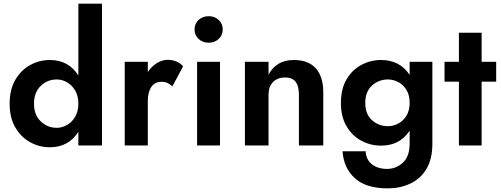

<svg xmlns="http://www.w3.org/2000/svg" viewBox="-20 -800 2754 1056"><path d="M33 -230Q33 -307 64 -360.5Q95 -414 145.5 -442Q196 -470 254 -470Q357 -470 411 -385V-780H541V0H411V-75Q357 10 254 10Q196 10 145.5 -18Q95 -46 64 -99.5Q33 -153 33 -230ZM167 -230Q167 -168 204 -132.5Q241 -97 292 -97Q321 -97 348.5 -112.5Q376 -128 393.5 -158Q411 -188 411 -230Q411 -272 393.5 -302Q376 -332 348.5 -347.5Q321 -363 292 -363Q241 -363 204 -327.5Q167 -292 167 -230Z M928 -325Q915 -337 901.5 -343.5Q888 -350 868 -350Q831 -350 812 -321.5Q793 -293 793 -244V0H666V-460H793V-404Q814 -435 843 -453Q872 -471 903 -471Q928 -471 950.5 -461.5Q973 -452 987 -435Z M1050 -638Q1050 -670 1072.5 -690.5Q1095 -711 1128 -711Q1160 -711 1182.5 -690.5Q1205 -670 1205 -638Q1205 -606 1182.5 -585.5Q1160 -565 1128 -565Q1095 -565 1072.5 -585.5Q1050 -606 1050 -638ZM1064 -460H1190V0H1064Z M1624 -280Q1624 -326 1606 -350Q1588 -374 1548 -374Q1507 -374 1482 -349Q1457 -324 1457 -280V0H1327V-460H1457V-390Q1478 -429 1512.5 -449.5Q1547 -470 1596 -470Q1677 -470 1717.5 -423.5Q1758 -377 1758 -294V0H1624Z M1864 32H1991Q1993 77 2025 103Q2057 129 2109 129Q2158 129 2195.5 95Q2233 61 2233 -10V-81Q2179 1 2076 1Q2018 1 1967.5 -26Q1917 -53 1886 -105.5Q1855 -158 1855 -234Q1855 -311 1886 -363.5Q1917 -416 1967.5 -443Q2018 -470 2076 -470Q2179 -470 2233 -388V-460H2358V-10Q2358 76 2324.5 130.5Q2291 185 2235 210.5Q2179 236 2113 236Q1992 236 1931 179.5Q1870 123 1864 32ZM1989 -234Q1989 -172 2026 -139Q2063 -106 2114 -106Q2143 -106 2170.5 -120.5Q2198 -135 2215.5 -163.5Q2233 -192 2233 -234Q2233 -277 2215.5 -305.5Q2198 -334 2170.5 -348.5Q2143 -363 2114 -363Q2063 -363 2026 -329.5Q1989 -296 1989 -234Z M2425 -460H2504V-620H2629V-460H2709V-351H2629V0H2504V-351H2425Z"/></svg>

Font: Von Semi
Style: Regular
Weight: 600
Version: Version 4.000; ttfautohint (v1.8.4.7-5d5b)